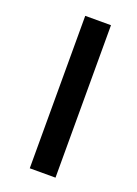

<svg xmlns="http://www.w3.org/2000/svg" viewBox="-109 -573 444 623"><g transform="rotate(20 113.5 -261.0)"><path d="M75.2 2V-524.4H164.1V2Z"/></g></svg>

Font: irohakakuC Regular
Style: Regular
Weight: 400
Designer: [Source Han Sans]
Ryoko NISHIZUKA Ë•øÂ°öÊ∂ºÂ≠ê (kana & ideographs); Paul D. Hunt (Latin, Greek & Cyrillic); Wenlong ZHAN
Version: Version 1.001.20160904